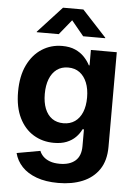

<svg xmlns="http://www.w3.org/2000/svg" viewBox="-63 -802 746 1064"><g transform="rotate(5 310.0 -270.0)"><path d="M301.3 214.4Q231.4 214.4 180.7 195.8Q129.9 177.2 99.1 144.5Q68.4 111.8 57.6 69.3L188 45.9Q194.3 62.5 208.5 76.7Q222.7 90.8 245.6 99.4Q268.6 107.9 300.8 107.9Q356 107.9 387 81.1Q418 54.2 418 -0.5V-93.8H410.2Q398.4 -68.8 378.4 -48.8Q358.4 -28.8 328.9 -16.8Q299.3 -4.9 258.3 -4.9Q194.8 -4.9 144.5 -35.4Q94.2 -65.9 65.2 -125Q36.1 -184.1 36.1 -269.5Q36.1 -357.4 65.7 -418.5Q95.2 -479.5 145.5 -511.7Q195.8 -543.9 258.3 -543.9Q300.3 -543.9 330.6 -530.5Q360.8 -517.1 381.3 -495.4Q401.9 -473.6 414.1 -449.7H418V-535.6H562V-9.8Q562 66.9 528.6 116.5Q495.1 166 436.5 190.2Q377.9 214.4 301.3 214.4ZM301.3 -117.7Q338.4 -117.7 365 -136.2Q391.6 -154.8 405.8 -189.2Q419.9 -223.6 419.9 -271Q419.9 -318.4 405.8 -353.5Q391.6 -388.7 365.2 -408.2Q338.9 -427.7 301.3 -427.7Q264.2 -427.7 238 -408.2Q211.9 -388.7 198.2 -353.5Q184.6 -318.4 184.6 -271Q184.6 -223.6 198.2 -189.2Q211.9 -154.8 238 -136.2Q264.2 -117.7 301.3 -117.7ZM232.9 -607.4H110.4V-610.4L243.7 -755.4H356.9L491.2 -610.4V-607.4H368.7L300.3 -690.4Z"/></g></svg>

Font: Inter 20pt
Style: Bold
Weight: 700
Version: Version 4.001;git-66647c0bb